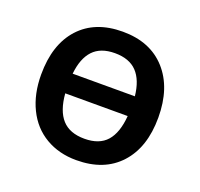

<svg xmlns="http://www.w3.org/2000/svg" viewBox="-103 -663 817 786"><g transform="rotate(20 305.5 -270.0)"><path d="M169.9 -317.9H440.9Q433.6 -386.7 400.4 -421.4Q367.2 -456.1 304.7 -456.1Q242.2 -456.1 209.5 -421.1Q176.8 -386.2 169.9 -317.9ZM440.9 -231.9H168.9Q174.8 -157.7 208 -120.8Q241.2 -84 305.7 -84Q370.1 -84 402.6 -120.8Q435.1 -157.7 440.9 -231.9ZM304.2 9.8Q228.5 9.8 170.4 -24.4Q112.3 -58.6 81.1 -122.6Q49.8 -186.5 49.8 -271Q49.8 -402.3 117.2 -476.1Q184.6 -549.8 304.7 -549.8Q424.8 -549.8 492.9 -474.1Q561 -398.4 561 -268.6Q561 -138.7 493.2 -64.5Q425.3 9.8 304.2 9.8Z"/></g></svg>

Font: OpenSans-Semibold
Style: Regular
Weight: 600
Foundry: Ascender Corporation
Version: Version 1.10